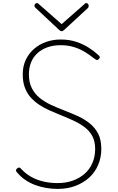

<svg xmlns="http://www.w3.org/2000/svg" viewBox="-20 -1210 766 1249"><path d="M355 19Q317 19 279.5 12.5Q242 6 207.5 -7Q173 -20 144 -40Q115 -60 93 -86Q84 -95 84 -101.5Q84 -108 91 -114Q98 -120 104.5 -120Q111 -120 120 -109Q148 -79 184 -59Q220 -39 263.5 -29Q307 -19 355 -19Q409 -19 453.5 -35Q498 -51 530.5 -79.5Q563 -108 581 -149.5Q599 -191 599 -241Q599 -291 580.5 -325Q562 -359 530 -383Q498 -407 458 -425.5Q418 -444 375 -461Q338 -476 302 -492Q266 -508 234.5 -529Q203 -550 179 -577Q155 -604 141.5 -640.5Q128 -677 128 -726Q128 -780 148 -821.5Q168 -863 202 -892.5Q236 -922 280.5 -937.5Q325 -953 375 -953Q431 -953 476 -938Q521 -923 557 -900Q593 -877 621 -851Q629 -844 629.5 -838.5Q630 -833 623 -826Q615 -818 609 -820Q603 -822 592 -830Q561 -855 528 -874.5Q495 -894 457 -905Q419 -916 375 -916Q327 -916 289 -902.5Q251 -889 223.5 -864Q196 -839 182 -804Q168 -769 168 -726Q168 -673 187.5 -635.5Q207 -598 239.5 -572Q272 -546 313.5 -527Q355 -508 397 -492Q441 -475 484.5 -455.5Q528 -436 563 -408Q598 -380 618.5 -340.5Q639 -301 639 -241Q639 -185 618.5 -137Q598 -89 560 -54.5Q522 -20 470 -0.5Q418 19 355 19ZM541 -1190Q548 -1190 552.5 -1184.5Q557 -1179 557 -1171Q557 -1168 556 -1165.5Q555 -1163 553 -1159L397 -1015Q392 -1011 388.5 -1009Q385 -1007 381 -1007Q377 -1007 373.5 -1009Q370 -1011 365 -1015L209 -1161Q207 -1164 205.5 -1167Q204 -1170 204 -1172Q204 -1180 209 -1185Q214 -1190 220 -1190Q225 -1190 227.5 -1188Q230 -1186 233 -1183L381 -1053L529 -1183Q531 -1186 534 -1188Q537 -1190 541 -1190Z"/></svg>

Font: Playwrite US Modern Thin
Style: Regular
Weight: 250
Designer: Veronika Burian, José Scaglione
Foundry: TypeTogether
Version: Version 1.003